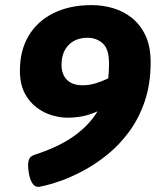

<svg xmlns="http://www.w3.org/2000/svg" viewBox="-20 -724 629 752"><path d="M339 -704Q382 -704 423 -692Q464 -680 497 -653.5Q530 -627 550 -584.5Q570 -542 570 -480Q570 -395 547 -327.5Q524 -260 486 -208.5Q448 -157 402.5 -120Q357 -83 311 -58Q265 -33 225.5 -18.5Q186 -4 160 2Q134 8 130 8Q115 8 106 -7.5Q97 -23 93.5 -42.5Q90 -62 90 -75Q90 -94 95.5 -103.5Q101 -113 116 -118Q209 -148 269 -190.5Q329 -233 362 -288Q329 -273 300 -268Q271 -263 244 -263Q217 -263 185 -272Q153 -281 124 -302.5Q95 -324 76.5 -359.5Q58 -395 58 -448Q58 -526 92 -583.5Q126 -641 189.5 -672.5Q253 -704 339 -704ZM407 -475Q407 -532 382.5 -554Q358 -576 323 -576Q276 -576 248.5 -547.5Q221 -519 221 -470Q221 -433 242 -411.5Q263 -390 304 -390Q328 -390 353.5 -397.5Q379 -405 404 -417Q407 -445 407 -475Z"/></svg>

Font: Asap Semi Expanded Semi Expanded ExtraBold
Style: Italic
Weight: 800
Width: 6
Italic angle: -6°
Designer: Pablo Cosgaya
Foundry: Omnibus-Type
Version: Version 3.001; ttfautohint (v1.8.4.7-5d5b)